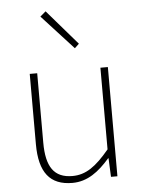

<svg xmlns="http://www.w3.org/2000/svg" viewBox="-57 -865 691 923"><g transform="rotate(-5 288.5 -403.5)"><path d="M255 13C328 13 383 -29 436 -90H438L442 0H473V-527H437V-133C372 -55 323 -20 258 -20C169 -20 132 -76 132 -192V-527H96V-188C96 -51 147 13 255 13ZM323 -631 344 -651 198 -820 171 -797Z"/></g></svg>

Font: Source Han Sans JP ExtraLight
Style: Regular
Weight: 250
Designer: Ryoko NISHIZUKA 西塚涼子 (kana, bopomofo & ideographs); Paul D. Hunt (Latin, Greek & Cyrillic); Sandoll Communications 산돌커뮤니
Foundry: Adobe
Version: Version 2.001;hotconv 1.0.107;makeotfexe 2.5.65593